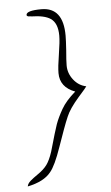

<svg xmlns="http://www.w3.org/2000/svg" viewBox="-55 -723 494 854"><g transform="rotate(-5 192.0 -296.0)"><path d="M34 94Q36 81 49.5 69.5Q63 58 82 45Q110 26 124.5 6Q139 -14 151 -51Q156 -66 163.5 -94Q171 -122 187 -171Q198 -201 218 -236Q238 -271 281 -308Q214 -333 214 -396Q214 -424 223 -479Q232 -535 232 -562Q232 -618 201 -639Q174 -657 116 -658Q113 -659 110 -659Q107 -659 104 -659Q95 -661 95 -666Q95 -686 163 -686Q260 -686 260 -560Q260 -538 257 -494Q255 -472 254 -455Q253 -438 253 -427Q253 -392 275.5 -363Q298 -334 332 -327Q332 -325 293 -281Q252 -234 238 -200Q228 -177 216 -144Q204 -111 189 -68Q161 13 138 40Q107 79 34 94Z"/></g></svg>

Font: Oooh Baby
Style: Regular
Weight: 400
Designer: Robert E. Leuschke
Foundry: Robert E. Leuschke
Version: Version 1.011; ttfautohint (v1.8.3)